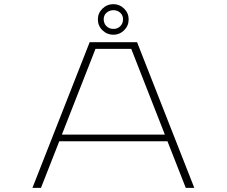

<svg xmlns="http://www.w3.org/2000/svg" viewBox="-20 -903 1090 923"><path d="M525.5 -736Q494.5 -736 472.5 -757.5Q450.5 -779 450.5 -810Q450.5 -840 472.5 -861.5Q494.5 -883 525.5 -883Q555 -883 576.8 -861.5Q598.5 -840 598.5 -810Q598.5 -779 576.8 -757.5Q555 -736 525.5 -736ZM525.5 -764Q545 -764 558.2 -777Q571.5 -790 571.5 -811Q571.5 -829.5 558 -841.8Q544.5 -854 525.5 -854Q506 -854 492.2 -841.8Q478.5 -829.5 478.5 -811Q478.5 -790 492 -777Q505.5 -764 525.5 -764ZM873 0 785 -224H265L177 0H136L411 -700H639L914 0ZM439 -668 277.5 -256H772.5L611 -668Z"/></svg>

Font: League Mono Extended Thin
Style: Regular
Weight: 100
Width: 9
Designer: Tyler Finck
Foundry: The League of Moveable Type / Tyler Finck
Version: Version 2.210